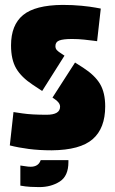

<svg xmlns="http://www.w3.org/2000/svg" viewBox="-20 -603 469 783"><path d="M243 -376 152 -232 114 -257Q67 -288 46 -324Q25 -360 25 -418Q25 -501 74 -541.5Q123 -582 235 -583Q277 -583 312.5 -579.5Q348 -576 369.5 -572Q391 -568 391 -568L376 -435Q376 -435 361 -437Q346 -439 322.5 -441.5Q299 -444 274 -444Q238 -444 222 -438Q206 -432 206 -415Q206 -405 212 -398.5Q218 -392 231 -384ZM194 -205 286 -348 319 -327Q367 -296 388 -260.5Q409 -225 409 -169Q409 -80 358 -35.5Q307 9 191 10Q140 10 97.5 4.5Q55 -1 20 -10L35 -146Q35 -146 72 -140.5Q109 -135 170 -135Q225 -135 225 -168Q225 -185 200 -201ZM146 50H259V58Q259 115 223.5 137.5Q188 160 140 160Q124 160 104.5 159Q85 158 63 154V72Q73 73 84 75Q95 77 105 77Q137 77 146 50Z"/></svg>

Font: Protest Guerrilla
Style: Regular
Weight: 400
Designer: Octavio Pardo
Foundry: Ashler Design
Version: Version 2.005; ttfautohint (v1.8.4.7-5d5b)